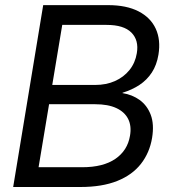

<svg xmlns="http://www.w3.org/2000/svg" viewBox="-20 -748 682 768"><path d="M32.7 0 152.8 -727.5H412.1Q485.8 -727.5 534.2 -702.6Q582.5 -677.7 603 -633.1Q623.5 -588.4 613.8 -529.3Q606.9 -487.8 587.4 -458Q567.9 -428.2 538.1 -408.4Q508.3 -388.7 470.2 -377V-375.5Q508.8 -369.6 538.8 -347.9Q568.8 -326.2 583 -288.6Q597.2 -251 588.4 -196.8Q578.6 -137.2 543.9 -92.8Q509.3 -48.3 449 -24.2Q388.7 0 301.8 0ZM134.3 -79.1H309.1Q392.6 -79.1 441.4 -112.5Q490.2 -146 500 -205.1Q506.8 -243.7 492.7 -272Q478.5 -300.3 445.3 -315.7Q412.1 -331.1 360.8 -331.1H176.3ZM189 -408.2H360.8Q404.8 -408.2 439.9 -423.8Q475.1 -439.5 498 -468Q521 -496.6 527.3 -535.2Q536.1 -586.9 505.6 -617.7Q475.1 -648.4 406.2 -648.4H229Z"/></svg>

Font: Inter 28pt
Style: Italic
Weight: 400
Italic angle: -9.3988°
Designer: Rasmus Andersson
Foundry: rsms
Version: Version 4.001;git-66647c0bb